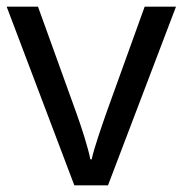

<svg xmlns="http://www.w3.org/2000/svg" viewBox="-20 -556 548 576"><path d="M203 0H304L508 -536H414L300 -220C285 -177 262 -111 255 -78H251C245 -111 224 -176 208 -220L94 -536H0Z"/></svg>

Font: Noto Sans Elbasan
Style: Regular
Weight: 400
Designer: Monotype Design Team
Foundry: Monotype Imaging Inc.
Version: Version 2.004